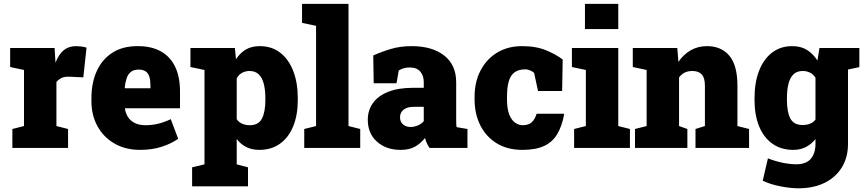

<svg xmlns="http://www.w3.org/2000/svg" viewBox="-20 -782 4577 1015"><path d="M45.4 0V-100.1L106.9 -115.7V-412.1L33.7 -427.7V-528.3H268.6L272.5 -463.9L273.4 -450.7Q291 -495.6 317.1 -516.8Q343.3 -538.1 382.3 -538.1Q393.1 -538.1 407.7 -536.4Q422.4 -534.7 437.5 -530.3L420.4 -373L347.2 -376.5Q321.8 -377.4 307.4 -370.8Q293 -364.3 278.3 -349.1V-115.7L339.8 -100.1V0Z M720.7 10.3Q643.1 10.3 585.2 -23.2Q527.3 -56.6 495.4 -114.7Q463.4 -172.9 463.4 -246.1V-264.2Q463.4 -344.7 491.7 -406.7Q520 -468.8 574.7 -503.7Q629.4 -538.6 709 -538.1Q780.8 -538.1 830.3 -510.5Q879.9 -482.9 905.8 -429.4Q931.6 -376 931.6 -297.9V-209.5H641.1L640.6 -206.1Q644.5 -181.2 657.5 -161.9Q670.4 -142.6 693.4 -131.3Q716.3 -120.1 750 -120.1Q783.2 -120.1 815.2 -127.7Q847.2 -135.3 882.8 -151.9L921.9 -48.3Q886.2 -22.9 835 -6.3Q783.7 10.3 720.7 10.3ZM641.1 -315.4H775.4V-328.1Q775.4 -356.4 769.8 -375.5Q764.2 -394.5 750.5 -404.3Q736.8 -414.1 712.9 -414.1Q687 -414.1 671.6 -401.6Q656.2 -389.2 649.2 -367.4Q642.1 -345.7 639.2 -317.9Z M995.6 203.1V102.5L1061 86.9V-412.1L986.8 -427.7V-528.3H1221.7L1227.5 -468.8Q1249 -502 1279.3 -520Q1309.6 -538.1 1353.5 -538.1Q1416 -538.1 1460.9 -503.7Q1505.9 -469.2 1530 -407.2Q1554.2 -345.2 1554.2 -263.2V-252.9Q1554.2 -173.8 1530 -114.5Q1505.9 -55.2 1460.4 -22.5Q1415 10.3 1351.1 10.3Q1312 10.3 1282.5 -4.4Q1252.9 -19 1231.4 -47.4V86.9L1291 102.5V203.1ZM1300.3 -120.1Q1346.7 -120.1 1364.7 -155Q1382.8 -189.9 1382.8 -252.9V-263.2Q1382.8 -306.6 1374.5 -338.9Q1366.2 -371.1 1347.9 -388.9Q1329.6 -406.7 1299.3 -406.7Q1277.3 -406.7 1259.5 -397Q1241.7 -387.2 1231.4 -367.7V-152.3Q1241.7 -136.2 1259.8 -128.2Q1277.8 -120.1 1300.3 -120.1Z M1588.4 0V-100.1L1650.9 -115.7V-645.5L1576.7 -661.1V-761.7H1822.3V-115.7L1884.3 -100.1V0Z M2097.7 10.3Q2021 10.3 1972.7 -33.2Q1924.3 -76.7 1924.3 -148.9Q1924.3 -198.2 1950.9 -236.3Q1977.5 -274.4 2031 -296.1Q2084.5 -317.9 2165 -317.9H2220.2V-349.1Q2220.2 -380.9 2202.1 -403.1Q2184.1 -425.3 2145 -425.3Q2128.4 -425.3 2114 -421.1Q2099.6 -417 2087.9 -409.2L2076.2 -341.8H1955.6L1953.1 -488.8Q1998 -508.8 2047.1 -523.4Q2096.2 -538.1 2156.7 -538.1Q2264.6 -538.1 2328.1 -488.5Q2391.6 -439 2391.6 -347.2V-152.3Q2391.6 -141.1 2391.8 -130.4Q2392.1 -119.6 2394 -109.9L2451.2 -100.1V0H2251Q2244.6 -8.8 2237.3 -23.4Q2230 -38.1 2227.1 -52.7Q2203.1 -22.9 2173.3 -6.3Q2143.6 10.3 2097.7 10.3ZM2150.4 -110.8Q2168.9 -110.8 2187.7 -118.4Q2206.5 -126 2220.2 -141.1V-217.3H2167Q2132.3 -217.3 2113.5 -202.1Q2094.7 -187 2094.7 -162.1Q2094.7 -138.2 2110.4 -124.5Q2126 -110.8 2150.4 -110.8Z M2741.2 10.3Q2662.6 10.3 2606 -24.4Q2549.3 -59.1 2519 -119.6Q2488.8 -180.2 2488.8 -257.8V-269Q2488.8 -348.6 2520.3 -409.2Q2551.8 -469.7 2608.2 -503.9Q2664.6 -538.1 2739.7 -538.1Q2815.4 -538.1 2869.4 -515.1Q2923.3 -492.2 2954.6 -467.3L2951.7 -300.8H2824.2L2803.7 -396.5Q2795.4 -404.8 2781.5 -410.2Q2767.6 -415.5 2758.3 -415.5Q2721.7 -415.5 2700.2 -399.7Q2678.7 -383.8 2669.4 -351.6Q2660.2 -319.3 2660.2 -269V-257.8Q2660.2 -205.6 2672.6 -175.5Q2685.1 -145.5 2704.1 -132.8Q2723.1 -120.1 2743.2 -120.1Q2773.9 -120.1 2790.8 -135.5Q2807.6 -150.9 2816.9 -180.7H2960.4L2962.4 -177.7Q2950.7 -114.7 2925.8 -73Q2900.9 -31.2 2856.7 -10.5Q2812.5 10.3 2741.2 10.3Z M3015.1 0V-100.1L3077.1 -115.7V-412.1L3003.4 -427.7V-528.3H3248.5V-115.7L3310.1 -100.1V0ZM3072.3 -628.4V-761.7H3248.5V-628.4Z M3336.9 0V-100.1L3398.4 -115.7V-412.1L3325.2 -427.7V-528.3H3560.5L3566.4 -454.6Q3592.8 -494.1 3631.1 -516.1Q3669.4 -538.1 3718.3 -538.1Q3792.5 -538.1 3835.4 -487.8Q3878.4 -437.5 3878.4 -328.1V-115.7L3939.9 -100.1V0H3656.7V-100.1L3706.5 -115.7V-328.6Q3706.5 -371.1 3689.5 -388.9Q3672.4 -406.7 3640.6 -406.7Q3616.7 -406.7 3599.6 -398.2Q3582.5 -389.6 3569.8 -372.6V-115.7L3613.8 -100.1V0Z M4200.7 213.4Q4159.2 213.4 4106 203.1Q4052.7 192.9 4012.2 173.3L4039.6 55.2Q4078.1 70.3 4117.4 78.4Q4156.7 86.4 4189 86.4Q4241.7 86.4 4266.4 57.4Q4291 28.3 4291 -22V-46.9Q4269 -19.5 4240 -4.6Q4210.9 10.3 4173.3 10.3Q4108.9 10.3 4063 -22.5Q4017.1 -55.2 3992.9 -114.5Q3968.8 -173.8 3968.8 -252.9V-263.2Q3968.8 -345.7 3992.7 -407.5Q4016.6 -469.2 4061.3 -503.7Q4106 -538.1 4168 -538.1Q4213.9 -538.1 4246.1 -518.1Q4278.3 -498 4301.3 -461.9L4312 -528.3H4462.9V-21Q4462.9 49.3 4430.9 102.1Q4398.9 154.8 4340.1 184.1Q4281.2 213.4 4200.7 213.4ZM4223.6 -121.1Q4245.1 -121.1 4262.7 -128.2Q4280.3 -135.3 4291 -149.9V-371.1Q4280.3 -388.7 4262.7 -397.7Q4245.1 -406.7 4223.6 -406.7Q4192.9 -406.7 4174.6 -388.9Q4156.2 -371.1 4148.2 -338.9Q4140.1 -306.6 4140.1 -263.2V-252.9Q4140.1 -189.9 4158.2 -155.5Q4176.3 -121.1 4223.6 -121.1ZM4442.9 -410.2 4365.7 -528.3H4522.9V-427.2Z"/></svg>

Font: Roboto Slab LO Black
Style: Regular
Weight: 900
Designer: Google
Version: Version 2.000